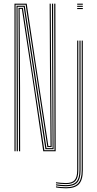

<svg xmlns="http://www.w3.org/2000/svg" viewBox="-20 -820 528 1041"><path d="M58.5 0V-800H124.8L173.8 -474L242.2 -28H254L250.8 -477L249.2 -800H255.2L256.8 -477L260 -22.5H236.8L119 -794.5H64.5V0ZM70.5 0V-342.2L69.5 -788.8H114.2L232 -16.8H265L262.8 -477L261.8 -800H268L268.5 -477L270.5 -11.2H226.2L108.5 -783.2H75.2L76.8 -342.2V0ZM83 0 82.5 -342.2 80.5 -777.5H104L220.5 -5.5H275.5L274 -800H280.2L281.8 0H214.5L163.8 -343.8L98.5 -772H86.5L88.8 -342.2L89.2 0ZM398.5 -794.2V-800H429V-794.2ZM398.5 -771V-776.8H429V-771ZM398.5 -782.8V-788.5H429V-782.8ZM338 201Q325.2 201 308.4 199.6Q291.5 198.2 283.5 196V190.2Q292.5 192.5 309 193.9Q325.5 195.2 338 195.2Q383.5 195.2 403.2 174Q423 152.8 423 104V-600H429V104Q429 156 407.9 178.5Q386.8 201 338 201ZM338 189.8Q326 189.8 309.6 188.4Q293.2 187 283.5 184.8V179.2Q293.2 181 309.2 182.4Q325.2 183.8 338 183.8Q377 183.8 393.9 165.2Q410.8 146.8 410.8 104V-600H416.8V104Q416.8 149.8 398.5 169.8Q380.2 189.8 338 189.8ZM338 178.2Q326 178.2 309.6 176.9Q293.2 175.5 283.5 173.8V168Q293.5 169.8 309.6 171.1Q325.8 172.5 338 172.5Q370.5 172.5 384.5 156.5Q398.5 140.5 398.5 104V-600H404.5V104Q404.5 143.5 389.1 160.9Q373.8 178.2 338 178.2Z"/></svg>

Font: Big Shoulders Inline Display ExtraLight
Style: Regular
Weight: 250
Version: Version 2.002